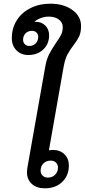

<svg xmlns="http://www.w3.org/2000/svg" viewBox="-20 -1010 459 1040"><path d="M353 -114Q353 -59 317 -24.5Q281 10 223 10Q178 10 152 -14Q126 -38 126 -78Q126 -86 128 -100L225 -648Q232 -689 246.5 -717Q261 -745 284 -779Q303 -805 311.5 -823Q320 -841 320 -863Q320 -888 299 -904Q278 -920 244 -920Q223 -920 202 -912.5Q181 -905 166 -892H172Q205 -892 225.5 -871.5Q246 -851 246 -819Q246 -772 214.5 -742Q183 -712 133 -712Q94 -712 69 -737.5Q44 -763 44 -803Q44 -857 70.5 -899.5Q97 -942 145 -966Q193 -990 253 -990Q325 -990 372 -956Q419 -922 419 -869Q419 -835 409 -813.5Q399 -792 379 -766Q358 -739 345 -714Q332 -689 325 -650L245 -196Q259 -198 266 -198Q305 -198 329 -174.5Q353 -151 353 -114ZM153 -843Q132 -843 118.5 -829.5Q105 -816 105 -794Q105 -780 114.5 -770.5Q124 -761 138 -761Q160 -761 173.5 -775Q187 -789 187 -811Q187 -825 177.5 -834Q168 -843 153 -843ZM294 -103Q294 -119 283 -129.5Q272 -140 255 -140Q231 -140 215.5 -125Q200 -110 200 -85Q200 -69 211 -58.5Q222 -48 239 -48Q263 -48 278.5 -63.5Q294 -79 294 -103Z"/></svg>

Font: Sarabun Medium
Style: Italic
Weight: 500
Italic angle: -10°
Designer: Suppakit Chalermlarp | Katatrad Co.,Ltd.
Foundry: Cadson Demak Co.,Ltd.
Version: Version 1.000; ttfautohint (v1.6)